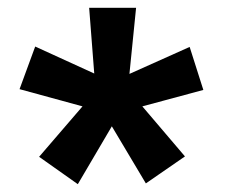

<svg xmlns="http://www.w3.org/2000/svg" viewBox="-20 -743 585 491"><path d="M353 -274 266 -420 179 -272 80 -342 191 -471 30 -515 70 -624 221 -555 208 -723H328L311 -554L465 -623L500 -513L344 -471L453 -343Z"/></svg>

Font: Public Sans Black
Style: Regular
Weight: 900
Designer: The Public Sans Project Authors: Dan O. Williams and USWDS (Libre Franklin designed by Pablo Impallari and Rodrigo Fuenz
Version: Version 1.007